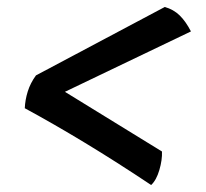

<svg xmlns="http://www.w3.org/2000/svg" viewBox="-20 -523 590 550"><path d="M413 7Q314 -59 224 -113.5Q134 -168 51 -213Q52 -237 59.5 -261Q67 -285 83 -307L452 -503Q477 -496 494.5 -479Q512 -462 527 -433L166 -260L444 -89Q445 -65 436.5 -36Q428 -7 413 7Z"/></svg>

Font: Vollkorn Black
Style: Italic
Weight: 900
Italic angle: -11°
Designer: Friedrich Althausen
Foundry: Friedrich Althausen
Version: Version 5.000; ttfautohint (v1.8.3)